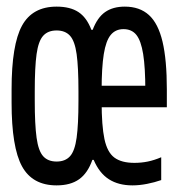

<svg xmlns="http://www.w3.org/2000/svg" viewBox="-20 -550 540 580"><path d="M151 10Q78 10 46.5 -47.5Q15 -105 15 -240V-280Q15 -415 46.5 -472.5Q78 -530 151 -530Q192 -530 217 -513.5Q242 -497 256 -460H260Q274 -497 297.5 -513.5Q321 -530 357 -530Q402 -530 430 -504.5Q458 -479 471 -424Q484 -369 484 -280V-226H268V-291H430L419 -268V-277Q419 -346 412.5 -386.5Q406 -427 392 -444.5Q378 -462 353 -462Q329 -462 314.5 -444.5Q300 -427 293.5 -386.5Q287 -346 287 -277V-243Q287 -170 295.5 -130Q304 -90 325.5 -74Q347 -58 386 -58Q407 -58 426.5 -62Q446 -66 467 -75V-6Q447 1 424 5.5Q401 10 380 10Q338 10 309 -8.5Q280 -27 263 -67H259Q245 -27 219 -8.5Q193 10 151 10ZM151 -62Q177 -62 191.5 -78Q206 -94 211.5 -134Q217 -174 217 -245V-275Q217 -347 211.5 -386.5Q206 -426 191.5 -442Q177 -458 151 -458Q125 -458 110.5 -442Q96 -426 90.5 -386.5Q85 -347 85 -275V-245Q85 -174 90.5 -134Q96 -94 110.5 -78Q125 -62 151 -62Z"/></svg>

Font: M PLUS Code Latin
Style: Regular
Weight: 400
Designer: Coji Morishita
Foundry: UNDERFOREST DESIGN
Version: Version 1.002; ttfautohint (v1.8.3)